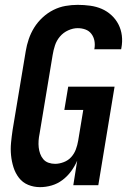

<svg xmlns="http://www.w3.org/2000/svg" viewBox="-20 -763 540 791"><path d="M145 8Q119 8 96 -1.5Q73 -11 58 -30.5Q43 -50 35.5 -74Q28 -98 25.5 -123.5Q23 -149 25.5 -175Q28 -201 32 -228L86 -552Q90 -577 98.5 -602Q107 -627 121 -649.5Q135 -672 155.5 -691Q176 -710 200 -722Q224 -734 249.5 -738.5Q275 -743 300 -743Q326 -743 351.5 -739.5Q377 -736 399 -726.5Q421 -717 439 -700.5Q457 -684 468 -662.5Q479 -641 482 -616Q485 -591 480 -565L479 -560H368L369 -562Q372 -579 369 -595Q366 -611 356.5 -623.5Q347 -636 332 -641.5Q317 -647 300 -647Q281 -647 261 -638Q241 -629 227 -612.5Q213 -596 206.5 -576Q200 -556 197 -537L143 -212Q140 -198 139 -183.5Q138 -169 139.5 -155.5Q141 -142 145.5 -129.5Q150 -117 158.5 -107Q167 -97 180 -92.5Q193 -88 207 -88Q224 -88 242.5 -95Q261 -102 273.5 -116Q286 -130 292.5 -147.5Q299 -165 302 -183L323 -310H245L261 -406H452L385 0H282L298 -101Q288 -78 273 -57.5Q258 -37 237.5 -21.5Q217 -6 193 1Q169 8 145 8Z"/></svg>

Font: Iosevka Curly
Style: Bold Italic
Weight: 700
Italic angle: -9°
Monospace: yes
Designer: Belleve Invis
Foundry: Belleve Invis
Version: Version 22.1.2; ttfautohint (v1.8.4)